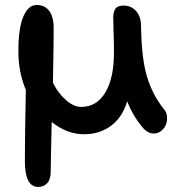

<svg xmlns="http://www.w3.org/2000/svg" viewBox="-20 -490 740 765"><path d="M132.8 254.9Q79.1 254.9 79.1 151.9Q79.1 47.9 83 -131.8Q53.2 -202.1 53.2 -285.2Q53.2 -377.9 73 -424.1Q92.8 -470.2 126 -470.2Q157.7 -470.2 175.8 -447Q193.8 -423.8 193.8 -378.9Q193.8 -347.7 193.4 -311.3Q192.9 -274.9 192.1 -229.7Q191.4 -184.6 190.9 -160.2Q211.4 -118.7 242.7 -91.3Q273.9 -64 303.2 -64Q365.2 -64 399.7 -121.6Q434.1 -179.2 434.1 -280.8Q434.1 -317.4 432.6 -358.6Q431.2 -399.9 431.2 -419.9Q431.2 -443.8 440.2 -455.8Q449.2 -467.8 472.2 -467.8Q502.4 -467.8 522 -446.3Q541.5 -424.8 542 -387.2Q543.5 -260.3 565.2 -186.3Q586.9 -112.3 633.8 -54.2Q643.6 -43.5 645.3 -26.6Q647 -9.8 641.6 5.1Q636.2 20 623 31Q609.9 42 592.8 42Q569.8 42 549.8 20Q507.8 -30.3 486.8 -86.9Q468.3 -23.4 422.9 10.7Q377.4 44.9 314.9 44.9Q247.1 44.9 186 -3.9Q182.1 160.2 182.1 193.8Q182.1 224.6 168.2 239.7Q154.3 254.9 132.8 254.9Z"/></svg>

Font: Shantell Sans Bouncy
Style: Regular
Weight: 500
Designer: Stephen Nixon, Anya Danilova, Shantell Martin
Foundry: Arrow Type
Version: Version 1.006;[9816181b4]